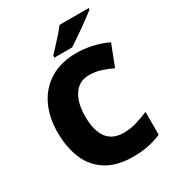

<svg xmlns="http://www.w3.org/2000/svg" viewBox="-218 -1054 1085 1191"><g transform="rotate(-30 324.5 -458.5)"><path d="M395 -566Q327 -566 288 -510Q249 -454 249 -354Q249 -253 288 -200.5Q327 -148 406 -148Q453 -148 497.5 -161Q542 -174 587 -193V-30Q540 -9 490.5 0.5Q441 10 385 10Q269 10 195 -36Q121 -82 86 -164.5Q51 -247 51 -355Q51 -463 91 -546Q131 -629 208.5 -676.5Q286 -724 397 -724Q449 -724 506 -712Q563 -700 618 -674L559 -522Q520 -541 480 -553.5Q440 -566 395 -566ZM604 -917Q586 -903 559 -882.5Q532 -862 501 -840.5Q470 -819 441.5 -799.5Q413 -780 393 -767H266V-781Q283 -800 307 -825.5Q331 -851 355 -878Q379 -905 395 -927H604Z"/></g></svg>

Font: Noto Sans Gurmukhi UI Black
Style: Regular
Weight: 900
Designer: Jelle Bosma - Monotype Design Team
Foundry: Monotype Imaging Inc.
Version: Version 2.004; ttfautohint (v1.8.4.7-5d5b)